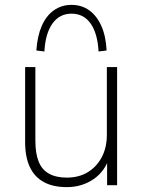

<svg xmlns="http://www.w3.org/2000/svg" viewBox="-20 -759 585 787"><path d="M254 8Q197 8 159 -13Q121 -34 102 -75Q83 -116 83 -177V-484H125V-181Q125 -130 138.5 -96.5Q152 -63 181 -47Q210 -31 254 -31Q303 -31 339.5 -53Q376 -75 397 -114.5Q418 -154 418 -207V-484H460V0H419V-121H431Q412 -58 364 -25Q316 8 254 8ZM162 -548 129 -552Q133 -611 151 -652.5Q169 -694 200.5 -716.5Q232 -739 273 -739Q315 -739 346 -716.5Q377 -694 395.5 -652.5Q414 -611 417 -552L384 -548Q380 -622 351.5 -662.5Q323 -703 273 -703Q224 -703 195 -662.5Q166 -622 162 -548Z"/></svg>

Font: Nunito Sans 12pt ExtraLight ExtraLight
Style: Regular
Weight: 250
Version: Version 3.101;gftools[0.9.27]